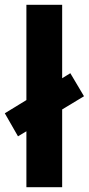

<svg xmlns="http://www.w3.org/2000/svg" viewBox="-32 -780 370 800"><path d="M78 0V-233L43 -212L-12 -308L78 -363V-760H227V-454L261 -475L318 -379L227 -324V0Z"/></svg>

Font: Noto Sans Tamil
Style: Regular
Weight: 400
Designer: Jelle Bosma - Monotype Design Team
Foundry: Monotype Imaging Inc.
Version: Version 2.003